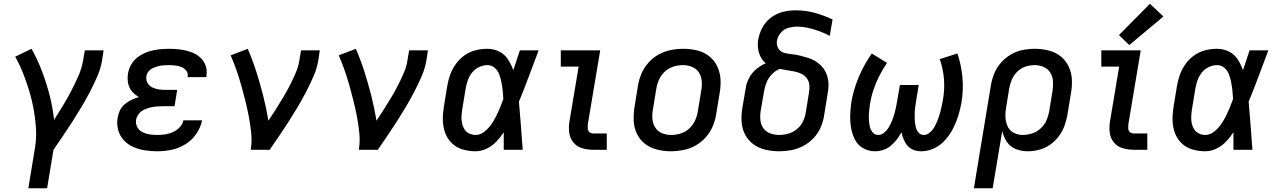

<svg xmlns="http://www.w3.org/2000/svg" viewBox="-20 -798 6808 1023"><path d="M131 205H231L265 0Q291 -38 317 -76Q343 -114 367.5 -152.5Q392 -191 415.5 -230.5Q439 -270 460 -310.5Q481 -351 499 -392.5Q517 -434 524 -477L532 -530H432L423 -477Q416 -435 398 -394Q380 -353 359.5 -313.5Q339 -274 315.5 -235.5Q292 -197 268 -159Q261 -227 244 -292Q227 -357 203.5 -419Q180 -481 148 -538L61 -496Q85 -453 103 -407.5Q121 -362 135.5 -314.5Q150 -267 159 -218Q168 -169 171.5 -117.5Q175 -66 167 -14Z M818 8Q856 8 894.5 0Q933 -8 968 -29.5Q1003 -51 1026 -85Q1049 -119 1057 -157H957Q953 -136 937 -119.5Q921 -103 901 -94Q881 -85 860 -82Q839 -79 818 -79Q797 -79 777 -82Q757 -85 739 -94Q721 -103 711.5 -120.5Q702 -138 705 -159Q708 -176 719 -190.5Q730 -205 746.5 -213Q763 -221 779.5 -225Q796 -229 812.5 -230.5Q829 -232 846 -232H910L924 -319H861Q842 -319 824 -322Q806 -325 790 -333Q774 -341 765.5 -357Q757 -373 760 -392Q762 -406 772 -418Q782 -430 796 -436Q810 -442 824 -445.5Q838 -449 852 -450Q866 -451 880 -451Q897 -451 914 -449Q931 -447 946.5 -441Q962 -435 972.5 -421.5Q983 -408 980 -391Q980 -389 979 -387H1079Q1080 -391 1080 -395Q1085 -425 1074.5 -451.5Q1064 -478 1042.5 -495.5Q1021 -513 994 -522Q967 -531 938.5 -534.5Q910 -538 880 -538Q854 -538 826.5 -535Q799 -532 772.5 -523.5Q746 -515 721.5 -499Q697 -483 681.5 -458Q666 -433 662 -406Q658 -381 662.5 -355.5Q667 -330 683 -311.5Q699 -293 720 -281Q700 -275 681 -266Q662 -257 645 -243Q628 -229 619 -210Q610 -191 607 -171Q601 -138 609.5 -106Q618 -74 639.5 -51Q661 -28 690 -15Q719 -2 752 3Q785 8 818 8Z M1316 0H1417Q1443 -38 1469 -76Q1495 -114 1519.5 -152.5Q1544 -191 1567.5 -230.5Q1591 -270 1612 -310.5Q1633 -351 1651 -392.5Q1669 -434 1676 -477L1684 -530H1584L1575 -477Q1570 -443 1555.5 -409.5Q1541 -376 1524.5 -343.5Q1508 -311 1489 -279.5Q1470 -248 1450.5 -217Q1431 -186 1410 -155Q1399 -222 1382.5 -287Q1366 -352 1346 -415Q1326 -478 1300 -538L1209 -503Q1226 -464 1240 -424Q1254 -384 1265.5 -343Q1277 -302 1287.5 -260Q1298 -218 1306 -175.5Q1314 -133 1318.5 -89Q1323 -45 1316 0Z M1892 0H1993Q2019 -38 2045 -76Q2071 -114 2095.5 -152.5Q2120 -191 2143.5 -230.5Q2167 -270 2188 -310.5Q2209 -351 2227 -392.5Q2245 -434 2252 -477L2260 -530H2160L2151 -477Q2146 -443 2131.5 -409.5Q2117 -376 2100.5 -343.5Q2084 -311 2065 -279.5Q2046 -248 2026.5 -217Q2007 -186 1986 -155Q1975 -222 1958.5 -287Q1942 -352 1922 -415Q1902 -478 1876 -538L1785 -503Q1802 -464 1816 -424Q1830 -384 1841.5 -343Q1853 -302 1863.5 -260Q1874 -218 1882 -175.5Q1890 -133 1894.5 -89Q1899 -45 1892 0Z M2514 8Q2544 8 2573 -6Q2602 -20 2624 -43Q2646 -66 2664 -93Q2664 -47 2664 0H2765Q2760 -64 2755.5 -128Q2751 -192 2745 -256Q2773 -324 2798.5 -393Q2824 -462 2850 -530H2750Q2732 -477 2715 -424Q2704 -454 2687 -481Q2670 -508 2640.5 -523Q2611 -538 2577 -538Q2546 -538 2515 -530.5Q2484 -523 2456.5 -504Q2429 -485 2409.5 -458Q2390 -431 2379 -401Q2368 -371 2363 -340L2345 -230Q2339 -194 2339.5 -158.5Q2340 -123 2351.5 -91Q2363 -59 2387 -35.5Q2411 -12 2444.5 -2Q2478 8 2514 8ZM2514 -79Q2496 -79 2479.5 -87Q2463 -95 2454 -110Q2445 -125 2441.5 -142.5Q2438 -160 2439 -178.5Q2440 -197 2443 -216L2461 -326Q2465 -348 2472.5 -370Q2480 -392 2495.5 -411.5Q2511 -431 2533 -441Q2555 -451 2577 -451Q2600 -451 2616.5 -436Q2633 -421 2640.5 -400.5Q2648 -380 2652 -358.5Q2656 -337 2658.5 -314.5Q2661 -292 2662 -270Q2653 -246 2643.5 -223Q2634 -200 2622.5 -177Q2611 -154 2596 -133Q2581 -112 2559.5 -95.5Q2538 -79 2514 -79Z M3140 0H3213V-87H3140Q3128 -87 3120 -94.5Q3112 -102 3111.5 -113.5Q3111 -125 3112 -136L3178 -530H2968V-443H3063L3014 -150Q3009 -120 3013 -90.5Q3017 -61 3035 -39Q3053 -17 3081.5 -8.5Q3110 0 3140 0Z M3554 8Q3587 8 3620.5 1.5Q3654 -5 3685 -22Q3716 -39 3740 -66Q3764 -93 3777.5 -125Q3791 -157 3796 -190L3814 -300Q3821 -338 3819 -375Q3817 -412 3801.5 -444.5Q3786 -477 3758 -499Q3730 -521 3694 -529.5Q3658 -538 3621 -538Q3588 -538 3554.5 -531.5Q3521 -525 3490 -508Q3459 -491 3435 -464Q3411 -437 3397.5 -405Q3384 -373 3379 -340L3361 -230Q3355 -192 3356.5 -155Q3358 -118 3373.5 -85.5Q3389 -53 3417 -31.5Q3445 -10 3481 -1Q3517 8 3554 8ZM3556 -79Q3530 -79 3507 -88.5Q3484 -98 3471 -119Q3458 -140 3456 -165Q3454 -190 3459 -216L3477 -326Q3481 -351 3492 -375Q3503 -399 3523.5 -417.5Q3544 -436 3569 -443.5Q3594 -451 3619 -451Q3645 -451 3668 -441.5Q3691 -432 3704 -411.5Q3717 -391 3719 -365.5Q3721 -340 3716 -314L3698 -204Q3694 -179 3683 -155Q3672 -131 3651.5 -112.5Q3631 -94 3606 -86.5Q3581 -79 3556 -79Z M4132 8Q4164 8 4196.5 2Q4229 -4 4260 -20.5Q4291 -37 4315 -62.5Q4339 -88 4352.5 -119Q4366 -150 4371 -183L4388 -288Q4392 -310 4394 -332Q4396 -354 4392 -375.5Q4388 -397 4378.5 -415.5Q4369 -434 4354.5 -448.5Q4340 -463 4322.5 -473.5Q4305 -484 4284.5 -490Q4264 -496 4243.5 -501.5Q4223 -507 4201 -509Q4179 -511 4158 -516.5Q4137 -522 4126.5 -541Q4116 -560 4120 -582Q4124 -605 4140.5 -624Q4157 -643 4180 -649.5Q4203 -656 4226 -656Q4258 -656 4288 -649Q4318 -642 4346.5 -631.5Q4375 -621 4401 -607L4416 -694Q4371 -716 4321.5 -729.5Q4272 -743 4219 -743Q4186 -743 4152.5 -735Q4119 -727 4089.5 -705.5Q4060 -684 4043 -652.5Q4026 -621 4020 -588Q4016 -564 4019 -540Q4022 -516 4032.5 -495.5Q4043 -475 4060 -461Q4032 -449 4008.5 -429Q3985 -409 3971 -382Q3957 -355 3953 -327L3935 -221Q3929 -184 3931.5 -147.5Q3934 -111 3950.5 -80Q3967 -49 3995.5 -28.5Q4024 -8 4059.5 0Q4095 8 4132 8ZM4132 -79Q4107 -79 4084.5 -87Q4062 -95 4048 -114Q4034 -133 4031.5 -157.5Q4029 -182 4033 -207L4051 -312Q4055 -336 4064.5 -359.5Q4074 -383 4092.5 -402Q4111 -421 4134 -431Q4154 -427 4174 -424Q4194 -421 4213.5 -417Q4233 -413 4250.5 -404.5Q4268 -396 4279.5 -380Q4291 -364 4292.5 -343.5Q4294 -323 4290 -302L4273 -197Q4269 -173 4257.5 -149.5Q4246 -126 4225.5 -109.5Q4205 -93 4180.5 -86Q4156 -79 4132 -79Z M4642 8Q4664 8 4685.5 1Q4707 -6 4725.5 -21Q4744 -36 4758 -54.5Q4772 -73 4783 -93Q4787 -74 4795 -55Q4803 -36 4816 -21Q4829 -6 4848.5 1Q4868 8 4889 8Q4925 8 4959 -8.5Q4993 -25 5018 -54Q5043 -83 5059.5 -116Q5076 -149 5086.5 -183.5Q5097 -218 5103 -253Q5114 -321 5108 -386.5Q5102 -452 5081 -513L4987 -483Q5005 -433 5009.5 -377.5Q5014 -322 5004 -266Q5001 -248 4997 -230Q4993 -212 4988 -194Q4983 -176 4976 -158.5Q4969 -141 4960 -124Q4951 -107 4935.5 -93Q4920 -79 4902 -79Q4884 -79 4873 -93Q4862 -107 4858.5 -124Q4855 -141 4854 -158.5Q4853 -176 4853.5 -193.5Q4854 -211 4856.5 -229Q4859 -247 4862 -265L4875 -345H4775L4761 -265Q4758 -247 4754.5 -229Q4751 -211 4746 -193Q4741 -175 4734 -157.5Q4727 -140 4717.5 -123Q4708 -106 4692.5 -92.5Q4677 -79 4659 -79Q4640 -79 4628.5 -94Q4617 -109 4613.5 -127.5Q4610 -146 4609.5 -164.5Q4609 -183 4610.5 -202.5Q4612 -222 4615 -241Q4621 -280 4633.5 -318Q4646 -356 4664.5 -392.5Q4683 -429 4706 -463L4625 -513Q4597 -473 4575.5 -430.5Q4554 -388 4539 -343.5Q4524 -299 4516 -254Q4511 -219 4510 -184.5Q4509 -150 4514.5 -117Q4520 -84 4535 -54.5Q4550 -25 4579 -8.5Q4608 8 4642 8Z M5169 205H5269L5320 -100Q5327 -69 5344.5 -42.5Q5362 -16 5392 -4Q5422 8 5455 8Q5486 8 5517 0Q5548 -8 5575 -27Q5602 -46 5622 -73Q5642 -100 5652.5 -130Q5663 -160 5668 -190L5686 -300Q5693 -338 5691 -375Q5689 -412 5673.5 -444.5Q5658 -477 5630.5 -498.5Q5603 -520 5567 -529Q5531 -538 5494 -538Q5461 -538 5428 -531.5Q5395 -525 5365 -507Q5335 -489 5312 -462.5Q5289 -436 5276.5 -404Q5264 -372 5259 -340ZM5429 -79Q5403 -79 5380.5 -91Q5358 -103 5348 -126Q5338 -149 5337 -175Q5336 -201 5341 -227L5357 -326Q5361 -350 5371 -373.5Q5381 -397 5400 -416Q5419 -435 5443.5 -443Q5468 -451 5492 -451Q5518 -451 5540.5 -441.5Q5563 -432 5576 -411Q5589 -390 5590.5 -365Q5592 -340 5588 -314L5570 -204Q5566 -180 5555.5 -156Q5545 -132 5524.5 -113.5Q5504 -95 5479 -87Q5454 -79 5429 -79Z M6020 0H6093V-87H6020Q6008 -87 6000 -94.5Q5992 -102 5991.5 -113.5Q5991 -125 5992 -136L6058 -530H5848V-443H5943L5894 -150Q5889 -120 5893 -90.5Q5897 -61 5915 -39Q5933 -17 5961.5 -8.5Q5990 0 6020 0ZM5997 -558 6179 -710 6107 -778 5942 -611Z M6402 8Q6432 8 6461 -6Q6490 -20 6512 -43Q6534 -66 6552 -93Q6552 -47 6552 0H6653Q6648 -64 6643.5 -128Q6639 -192 6633 -256Q6661 -324 6686.5 -393Q6712 -462 6738 -530H6638Q6620 -477 6603 -424Q6592 -454 6575 -481Q6558 -508 6528.5 -523Q6499 -538 6465 -538Q6434 -538 6403 -530.5Q6372 -523 6344.5 -504Q6317 -485 6297.5 -458Q6278 -431 6267 -401Q6256 -371 6251 -340L6233 -230Q6227 -194 6227.5 -158.5Q6228 -123 6239.5 -91Q6251 -59 6275 -35.5Q6299 -12 6332.5 -2Q6366 8 6402 8ZM6402 -79Q6384 -79 6367.5 -87Q6351 -95 6342 -110Q6333 -125 6329.5 -142.5Q6326 -160 6327 -178.5Q6328 -197 6331 -216L6349 -326Q6353 -348 6360.5 -370Q6368 -392 6383.5 -411.5Q6399 -431 6421 -441Q6443 -451 6465 -451Q6488 -451 6504.5 -436Q6521 -421 6528.5 -400.5Q6536 -380 6540 -358.5Q6544 -337 6546.5 -314.5Q6549 -292 6550 -270Q6541 -246 6531.5 -223Q6522 -200 6510.5 -177Q6499 -154 6484 -133Q6469 -112 6447.5 -95.5Q6426 -79 6402 -79Z"/></svg>

Font: Iosevka Sparkle Medium Oblique
Style: Regular
Weight: 500
Italic angle: -9°
Designer: Belleve Invis
Foundry: Belleve Invis
Version: Version 4.5.0; ttfautohint (v1.8.3)